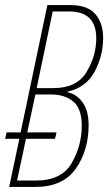

<svg xmlns="http://www.w3.org/2000/svg" viewBox="-32 -734 425 754"><path d="M4 0H108Q215 0 265.5 -71.5Q316 -143 316 -243Q316 -298 293 -331Q270 -364 233 -372V-374Q306 -390 339.5 -452.5Q373 -515 373 -585Q373 -643 342.5 -678.5Q312 -714 245 -714H154L49 -214H-6L-12 -189H44ZM112 -388 175 -689H240Q346 -689 346 -583Q346 -515 308 -451.5Q270 -388 178 -388ZM35 -25 70 -189H184L190 -214H75L107 -363H169Q222 -363 255.5 -335.5Q289 -308 289 -240Q289 -162 249.5 -93.5Q210 -25 109 -25Z"/></svg>

Font: Noto Sans Display Condensed Thin
Style: Italic
Weight: 250
Width: 3
Italic angle: -12°
Designer: Monotype Design Team
Foundry: Monotype Imaging Inc.
Version: Version 1.900